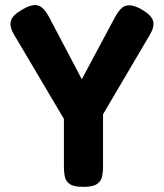

<svg xmlns="http://www.w3.org/2000/svg" viewBox="-20 -720 642 751"><path d="M536 -682Q573 -660 579 -637.5Q585 -615 565 -582L383 -273V-65Q383 -46 379 -28.5Q375 -11 359 0Q343 11 306 11Q269 11 253 0Q237 -11 233.5 -29Q230 -47 230 -67V-255L37 -581Q16 -615 22.5 -638Q29 -661 66 -682Q93 -698 111.5 -700Q130 -702 144 -690.5Q158 -679 171 -655L300 -410L431 -655Q445 -680 458.5 -690.5Q472 -701 491 -699Q510 -697 536 -682Z"/></svg>

Font: Fredoka SemiCondensed SemiBold
Style: Regular
Weight: 600
Width: 4
Designer: Ben Nathan
Foundry: Milena B. Brandão, Ben Nathan
Version: Version 2.001